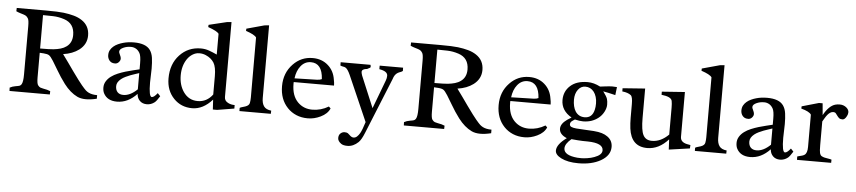

<svg xmlns="http://www.w3.org/2000/svg" viewBox="-47 -973 6533 1466"><g transform="rotate(5 3219.5 -239.5)"><path d="M703.6 1Q607.9 24.4 554.2 -1Q498.5 -27.8 451.2 -89.8Q414.6 -138.7 385 -189.7Q355.5 -240.7 343.5 -258.5Q331.5 -276.4 325.2 -284.4Q318.8 -292.5 311.5 -297.9Q298.8 -306.6 269.5 -308.6L238.8 -310.5V-122.6Q238.8 -74.7 248.5 -62Q258.3 -49.3 267.6 -45.9Q276.9 -42.5 288.6 -40.5Q323.7 -34.7 344.2 -25.4L343.3 0H34.2L33.2 -25.4Q53.7 -36.6 76.4 -40Q99.1 -43.5 107.7 -46.6Q116.2 -49.8 122.1 -59.1Q133.8 -77.6 133.8 -135.3V-505.4Q133.8 -550.8 125.5 -564.2Q117.2 -577.6 109.1 -582.5Q101.1 -587.4 89.8 -591.1Q78.6 -594.7 64.5 -598.9Q50.3 -603 33.2 -610.8L34.2 -636.2H259.3Q351.1 -636.2 394.3 -630.9Q437.5 -625.5 472.7 -615.7Q507.8 -606 535.2 -587.9Q595.2 -548.3 595.2 -473.6Q595.2 -405.8 538.1 -362.3Q489.7 -326.2 417.5 -315.9Q439.5 -286.1 461.7 -254.9Q483.9 -223.6 505.9 -192.4Q559.1 -118.2 582 -91.1Q605 -64 614.7 -55.2Q624.5 -46.4 636.7 -40Q663.1 -26.4 703.6 -26.4ZM238.8 -343.3Q312.5 -343.3 341.6 -346.4Q370.6 -349.6 395.5 -356.7Q420.4 -363.8 439.5 -377.9Q481.4 -408.2 481.4 -467.8Q481.4 -556.2 401.9 -582.5Q358.9 -596.7 316.4 -597.9Q273.9 -599.1 249.5 -599.1H238.8Z M902.8 -45.4Q954.6 -45.4 1009.3 -97.7V-222.2Q996.6 -217.8 979.5 -212.4Q962.4 -207 943.8 -200Q925.3 -192.9 907 -184.1Q888.7 -175.3 874.5 -164.1Q842.3 -138.2 842.3 -108.2Q842.3 -78.1 857.9 -61.8Q873.5 -45.4 902.8 -45.4ZM1010.7 -63Q942.4 9.8 858.4 9.8Q783.7 9.8 755.4 -44.9Q746.1 -63 746.1 -89.1Q746.1 -115.2 759.8 -137.2Q773.4 -159.2 795.7 -175.5Q817.9 -191.9 846.2 -203.6Q874.5 -215.3 903.8 -224.1Q933.1 -232.9 960.7 -239.3Q988.3 -245.6 1009.3 -251V-297.4Q1009.3 -354 996.8 -375.5Q984.4 -397 966.8 -406.5Q949.2 -416 930.4 -416Q911.6 -416 898.4 -413.1Q885.3 -410.2 872.6 -404.8Q842.3 -391.6 842.3 -372.1Q842.3 -364.3 848.1 -353.5Q858.9 -332.5 858.9 -318.8Q858.9 -305.2 846.9 -292.2Q835 -279.3 818.4 -279.3Q801.8 -279.3 791.7 -284.4Q781.7 -289.6 774.9 -297.9Q761.2 -315.4 761.2 -338.4Q761.2 -361.3 770.3 -377.4Q779.3 -393.6 793.9 -406Q808.6 -418.5 827.6 -427.2Q846.7 -436 866.7 -441.4Q904.3 -452.1 949.7 -452.1Q995.1 -452.1 1026.4 -440.4Q1057.6 -428.7 1074.2 -405Q1090.8 -381.3 1095.7 -346.2Q1100.6 -311 1100.6 -264.2L1097.7 -158.2Q1097.7 -48.3 1120.6 -48.3Q1137.2 -48.3 1163.6 -82L1184.1 -60.1Q1161.6 -23.4 1147.5 -11.7Q1120.6 9.8 1087.2 9.8Q1053.7 9.8 1033.2 -10.5Q1012.7 -30.8 1010.7 -63Z M1586.4 -108.4V-249Q1586.4 -318.8 1566.4 -351.6Q1545.4 -385.3 1502.9 -403.3Q1480.5 -413.1 1453.6 -413.1Q1426.8 -413.1 1402.6 -398.2Q1378.4 -383.3 1361.3 -358.4Q1326.2 -306.2 1326.2 -232.9Q1326.2 -159.7 1361.8 -107.4Q1402.3 -48.3 1471.9 -48.3Q1541.5 -48.3 1586.4 -108.4ZM1588.9 -69.8Q1518.1 9.8 1434.6 9.8Q1349.6 9.8 1293.5 -48.3Q1235.4 -108.4 1235.4 -202.1Q1235.4 -312 1300 -381.3Q1364.7 -450.7 1461.9 -450.7Q1495.6 -450.7 1525.4 -439.9Q1555.2 -429.2 1586.4 -414.6V-573.7Q1573.7 -593.8 1503.4 -618.2L1504.4 -635.3L1642.1 -668.5L1677.2 -671.9V-97.2Q1677.2 -67.9 1706.1 -53.7Q1728 -42.5 1756.3 -42.5V-15.6L1626 5.9H1593.3Z M1874.5 -111.3 1874 -570.8Q1860.4 -591.8 1793.5 -614.3L1794.4 -631.3L1930.2 -668.5L1965.3 -671.9V-114.3Q1965.3 -74.7 1981.4 -51.8Q1997.6 -28.8 2038.1 -24.4L2037.1 0H1796.9Q1796.4 -2.4 1796.4 -4.9V-24.4Q1803.7 -29.3 1815.4 -32.2Q1827.1 -35.2 1838.4 -39.1Q1866.7 -48.8 1870.6 -68.4Q1874.5 -87.9 1874.5 -111.3Z M2402.3 -297.9Q2395 -419.4 2308.1 -419.4Q2260.7 -419.4 2230 -379.9Q2201.2 -343.8 2193.8 -285.6L2366.2 -290Q2389.2 -291 2402.3 -297.9ZM2474.1 -94.2 2488.3 -80.6Q2470.2 -38.1 2418 -13.2Q2370.1 9.8 2321 9.8Q2272 9.8 2232.7 -6.8Q2193.4 -23.4 2164.6 -53.7Q2104 -117.2 2104 -218.3Q2104 -319.8 2169.4 -387.7Q2231 -452.1 2319.3 -452.1Q2389.6 -452.1 2437 -410.2Q2483.9 -369.1 2493.7 -302.7Q2499 -277.8 2499 -261.2V-256.8H2190.4Q2189.9 -252.9 2189.9 -249.5Q2189.9 -246.1 2189.9 -242.7Q2189.9 -151.4 2238.8 -103Q2283.2 -59.1 2349.4 -59.1Q2415.5 -59.1 2474.1 -94.2Z M3012.7 -429.7 3013.2 -414.1Q3004.9 -407.2 2994.9 -404.1Q2984.9 -400.9 2974.6 -395Q2950.7 -380.9 2940.4 -345.2L2767.1 81.5Q2745.6 135.3 2724.6 155.8Q2686 192.9 2641.1 192.9Q2608.4 192.9 2592.8 181.6Q2565.9 162.6 2565.9 139.2Q2565.9 115.7 2579.8 103.3Q2593.8 90.8 2610.8 90.8Q2627.9 90.8 2635.7 96.2Q2643.6 101.6 2649.9 108.4Q2666.5 125.5 2681.4 125.5Q2696.3 125.5 2708.3 114.7Q2720.2 104 2730.5 86.4Q2744.6 61.5 2763.7 0L2611.3 -347.7Q2591.3 -392.6 2573.7 -401.9Q2565.4 -406.2 2556.2 -407.2Q2546.9 -408.2 2534.2 -413.6V-439H2763.2L2765.6 -423.3Q2765.6 -416.5 2747.1 -409.2Q2743.2 -407.2 2740.2 -405.3Q2699.7 -402.3 2699.7 -378.9Q2699.7 -373.5 2701.7 -366.9Q2703.6 -360.4 2706.1 -352.1L2807.1 -110.8L2889.6 -329.6Q2897 -348.6 2897 -366.7Q2897 -401.4 2833.5 -411.6Q2833 -414.1 2833 -417V-434.1Q2833 -437.5 2833.5 -439H3012.7Z M3726.1 1Q3630.4 24.4 3576.7 -1Q3521 -27.8 3473.6 -89.8Q3437 -138.7 3407.5 -189.7Q3377.9 -240.7 3366 -258.5Q3354 -276.4 3347.7 -284.4Q3341.3 -292.5 3334 -297.9Q3321.3 -306.6 3292 -308.6L3261.2 -310.5V-122.6Q3261.2 -74.7 3271 -62Q3280.8 -49.3 3290 -45.9Q3299.3 -42.5 3311 -40.5Q3346.2 -34.7 3366.7 -25.4L3365.7 0H3056.6L3055.7 -25.4Q3076.2 -36.6 3098.9 -40Q3121.6 -43.5 3130.1 -46.6Q3138.7 -49.8 3144.5 -59.1Q3156.2 -77.6 3156.2 -135.3V-505.4Q3156.2 -550.8 3147.9 -564.2Q3139.6 -577.6 3131.6 -582.5Q3123.5 -587.4 3112.3 -591.1Q3101.1 -594.7 3086.9 -598.9Q3072.8 -603 3055.7 -610.8L3056.6 -636.2H3281.7Q3373.5 -636.2 3416.7 -630.9Q3460 -625.5 3495.1 -615.7Q3530.3 -606 3557.6 -587.9Q3617.7 -548.3 3617.7 -473.6Q3617.7 -405.8 3560.5 -362.3Q3512.2 -326.2 3439.9 -315.9Q3461.9 -286.1 3484.1 -254.9Q3506.3 -223.6 3528.3 -192.4Q3581.5 -118.2 3604.5 -91.1Q3627.4 -64 3637.2 -55.2Q3647 -46.4 3659.2 -40Q3685.5 -26.4 3726.1 -26.4ZM3261.2 -343.3Q3335 -343.3 3364 -346.4Q3393.1 -349.6 3418 -356.7Q3442.9 -363.8 3461.9 -377.9Q3503.9 -408.2 3503.9 -467.8Q3503.9 -556.2 3424.3 -582.5Q3381.3 -596.7 3338.9 -597.9Q3296.4 -599.1 3272 -599.1H3261.2Z M4062.5 -297.9Q4055.2 -419.4 3968.3 -419.4Q3920.9 -419.4 3890.1 -379.9Q3861.3 -343.8 3854 -285.6L4026.4 -290Q4049.3 -291 4062.5 -297.9ZM4134.3 -94.2 4148.4 -80.6Q4130.4 -38.1 4078.1 -13.2Q4030.3 9.8 3981.2 9.8Q3932.1 9.8 3892.8 -6.8Q3853.5 -23.4 3824.7 -53.7Q3764.2 -117.2 3764.2 -218.3Q3764.2 -319.8 3829.6 -387.7Q3891.1 -452.1 3979.5 -452.1Q4049.8 -452.1 4097.2 -410.2Q4144 -369.1 4153.8 -302.7Q4159.2 -277.8 4159.2 -261.2V-256.8H3850.6Q3850.1 -252.9 3850.1 -249.5Q3850.1 -246.1 3850.1 -242.7Q3850.1 -151.4 3898.9 -103Q3943.4 -59.1 4009.5 -59.1Q4075.7 -59.1 4134.3 -94.2Z M4340.8 -7.3Q4293.5 32.2 4293.5 66.9Q4293.5 120.1 4397.5 129.9Q4411.1 130.9 4428.5 130.9Q4445.8 130.9 4474.4 126.7Q4502.9 122.6 4527.3 113.3Q4585 92.3 4585 57.6Q4585 1.5 4466.3 -0.5L4427.7 -1Q4394.5 -2 4340.8 -7.3ZM4333.5 -308.6Q4333.5 -283.2 4338.9 -260.3Q4344.2 -237.3 4355.5 -219.7Q4380.4 -182.6 4425.8 -182.6Q4484.4 -182.6 4499 -247.6Q4503.9 -267.6 4503.9 -294.7Q4503.9 -321.8 4496.8 -345Q4489.7 -368.2 4477.5 -383.8Q4452.1 -416 4412.1 -416Q4378.4 -416 4356.4 -386.7Q4333.5 -356.4 4333.5 -308.6ZM4426.8 -452.1Q4473.6 -452.1 4523.4 -426.3L4559.6 -430.7Q4598.6 -435.5 4616.2 -435.5Q4637.7 -435.5 4652.3 -433.6L4645 -371.6Q4619.6 -377.9 4588.4 -384.8L4550.8 -392.1Q4578.6 -355 4584 -336.9Q4589.4 -318.8 4589.4 -293Q4589.4 -267.1 4574.2 -238Q4559.1 -209 4534.2 -189.5Q4485.4 -150.4 4416.5 -150.4Q4392.1 -150.4 4354 -159.2Q4348.1 -154.8 4342 -151.4Q4335.9 -147.9 4331.1 -143.6Q4319.3 -133.8 4319.3 -119.9Q4319.3 -106 4332.3 -100.1Q4345.2 -94.2 4370.1 -91.8Q4395 -89.4 4430.9 -88.1Q4466.8 -86.9 4504.6 -84Q4542.5 -81.1 4567.9 -73.2Q4593.3 -65.4 4611.8 -51.8Q4651.4 -23.4 4651.4 25.4Q4651.4 91.8 4579.1 132.8Q4510.7 171.4 4408.7 171.4Q4326.7 171.4 4275.4 145Q4230 121.6 4230 89.8Q4230 42.5 4304.7 -11.7Q4246.6 -36.1 4246.6 -79.6Q4246.6 -117.7 4294.9 -151.4Q4309.6 -161.6 4327.1 -171.9Q4246.6 -218.3 4246.6 -299.3Q4246.6 -366.2 4294.4 -409.2Q4341.8 -452.1 4426.8 -452.1Z M4953.6 -47.9Q5022 -47.9 5081.5 -107.4V-314Q5081.5 -344.2 5077.6 -364.7Q5071.8 -396.5 4996.6 -404.8V-428.7L5172.4 -441.4V-98.1Q5172.4 -58.1 5221.2 -46.9Q5234.9 -43.9 5249.5 -41.5L5248 -15.6L5087.9 7.3L5084 -70.8Q5011.7 9.8 4922.4 9.8Q4799.8 9.8 4781.7 -127.4Q4776.9 -167 4776.9 -209.5V-314.9Q4776.9 -369.6 4762.2 -381.8Q4740.2 -399.4 4695.8 -404.3V-428.7L4867.7 -441.4V-214.8Q4867.7 -122.1 4886.2 -85.9Q4905.3 -47.9 4953.6 -47.9Z M5365.2 -111.3 5364.7 -570.8Q5351.1 -591.8 5284.2 -614.3L5285.2 -631.3L5420.9 -668.5L5456.1 -671.9V-114.3Q5456.1 -74.7 5472.2 -51.8Q5488.3 -28.8 5528.8 -24.4L5527.8 0H5287.6Q5287.1 -2.4 5287.1 -4.9V-24.4Q5294.4 -29.3 5306.2 -32.2Q5317.9 -35.2 5329.1 -39.1Q5357.4 -48.8 5361.3 -68.4Q5365.2 -87.9 5365.2 -111.3Z M5755.9 -45.4Q5807.6 -45.4 5862.3 -97.7V-222.2Q5849.6 -217.8 5832.5 -212.4Q5815.4 -207 5796.9 -200Q5778.3 -192.9 5760 -184.1Q5741.7 -175.3 5727.5 -164.1Q5695.3 -138.2 5695.3 -108.2Q5695.3 -78.1 5710.9 -61.8Q5726.6 -45.4 5755.9 -45.4ZM5863.8 -63Q5795.4 9.8 5711.4 9.8Q5636.7 9.8 5608.4 -44.9Q5599.1 -63 5599.1 -89.1Q5599.1 -115.2 5612.8 -137.2Q5626.5 -159.2 5648.7 -175.5Q5670.9 -191.9 5699.2 -203.6Q5727.5 -215.3 5756.8 -224.1Q5786.1 -232.9 5813.7 -239.3Q5841.3 -245.6 5862.3 -251V-297.4Q5862.3 -354 5849.9 -375.5Q5837.4 -397 5819.8 -406.5Q5802.2 -416 5783.4 -416Q5764.6 -416 5751.5 -413.1Q5738.3 -410.2 5725.6 -404.8Q5695.3 -391.6 5695.3 -372.1Q5695.3 -364.3 5701.2 -353.5Q5711.9 -332.5 5711.9 -318.8Q5711.9 -305.2 5700 -292.2Q5688 -279.3 5671.4 -279.3Q5654.8 -279.3 5644.8 -284.4Q5634.8 -289.6 5627.9 -297.9Q5614.3 -315.4 5614.3 -338.4Q5614.3 -361.3 5623.3 -377.4Q5632.3 -393.6 5647 -406Q5661.6 -418.5 5680.7 -427.2Q5699.7 -436 5719.7 -441.4Q5757.3 -452.1 5802.7 -452.1Q5848.1 -452.1 5879.4 -440.4Q5910.6 -428.7 5927.2 -405Q5943.8 -381.3 5948.7 -346.2Q5953.6 -311 5953.6 -264.2L5950.7 -158.2Q5950.7 -48.3 5973.6 -48.3Q5990.2 -48.3 6016.6 -82L6037.1 -60.1Q6014.6 -23.4 6000.5 -11.7Q5973.6 9.8 5940.2 9.8Q5906.7 9.8 5886.2 -10.5Q5865.7 -30.8 5863.8 -63Z M6145.5 -353Q6131.8 -376 6068.8 -393.1L6069.8 -410.2L6199.7 -447.3H6227.5L6235.4 -357.4Q6275.9 -431.2 6324.7 -445.3Q6341.3 -449.7 6358.2 -449.7Q6375 -449.7 6387.7 -444.8Q6400.4 -439.9 6409.7 -432.1Q6429.2 -415.5 6429.2 -396Q6429.2 -380.9 6421.4 -366.7Q6406.7 -337.9 6388.9 -337.9Q6371.1 -337.9 6362.3 -345.7Q6353.5 -353.5 6347.2 -362.8Q6340.8 -372.1 6334.2 -379.9Q6327.6 -387.7 6314.9 -387.7Q6302.2 -387.7 6291.3 -380.6Q6280.3 -373.5 6271 -362.3Q6261.7 -351.1 6253.4 -336.9Q6245.1 -322.8 6236.8 -309.1V-127.4Q6236.8 -82 6241 -66.4Q6245.1 -50.8 6255.1 -44.7Q6265.1 -38.6 6278.6 -35.4Q6292 -32.2 6306.6 -30.3Q6321.3 -28.3 6332.5 -24.4L6332 -9.3V0H6070.3Q6069.8 -2 6069.8 -5.9V-22.9Q6069.8 -25.4 6070.3 -26.4Q6086.9 -31.2 6100.8 -34.2Q6114.7 -37.1 6124.5 -43.9Q6145.5 -58.1 6145.5 -105Z"/></g></svg>

Font: RadleyRegular
Style: Regular
Weight: 400
Designer: vernon adams
Foundry: vernon adams
Version: Version 1.000;PS 001.001;hotconv 1.0.56